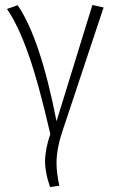

<svg xmlns="http://www.w3.org/2000/svg" viewBox="-20 -549 454 771"><path d="M207 -62 351 -529 396 -519 229 -17Q207 50 207 106Q207 144 218 197L181 202Q161 145 161 99Q161 52 182 -11Q135 -216 93.5 -333Q52 -450 8 -513L51 -528Q142 -395 207 -62Z"/></svg>

Font: Fira Sans Condensed ExtraLight
Style: Regular
Weight: 275
Width: 3
Designer: Carrois Corporate & Edenspiekermann AG
Foundry: Carrois Corporate GbR & Edenspiekermann AG
Version: Version 4.203